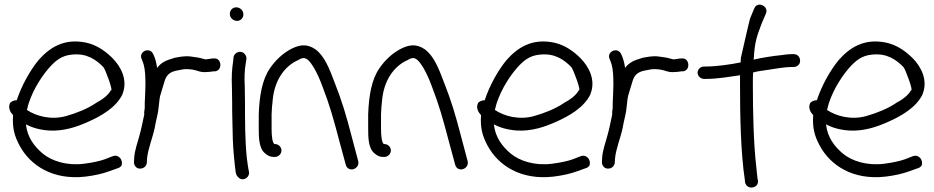

<svg xmlns="http://www.w3.org/2000/svg" viewBox="-20 -741 4072 837"><path d="M24 -292C13 -269 27 -250 37 -239C33 -184 43 -148 65 -107C112 -19 211 45 352 29C394 24 427 16 455 6L494 -8C502 -10 506 -15 509 -18C519 -41 499 -68 475 -61H474L435 -46C412 -38 383 -32 345 -27C271 -18 206 -39 167 -71C130 -102 99 -142 93 -199C121 -184 153 -175 193 -172C259 -168 317 -189 362 -209C421 -235 486 -272 514 -330V-331C539 -394 505 -452 472 -486C442 -516 405 -544 356 -555C257 -576 194 -531 148 -479C111 -434 74 -368 53 -304C37 -304 27 -296 24 -292ZM97 -262 98 -264C112 -329 154 -399 192 -443C221 -476 248 -499 294 -503C359 -510 400 -480 431 -448C439 -439 476 -341 463 -347C451 -325 425 -306 398 -292V-291H397C361 -267 317 -249 268 -235C204 -217 138 -234 97 -262Z M613 -336C613 -319 611 -306 611 -290V-272C611 -262 607 -254 609 -242C602 -211 596 -177 587 -147C579 -117 567 -85 565 -53L564 -34C564 -21 573 -6 590 -6C607 -6 617 -16 620 -30V-31L621 -49C625 -93 645 -138 655 -186V-187C660 -217 670 -247 672 -277C674 -298 676 -320 682 -336C688 -355 693 -373 699 -392C708 -417 724 -429 754 -434L769 -437C785 -441 805 -440 822 -437C837 -435 855 -424 880 -427C888 -427 900 -428 910 -430H918C953 -435 945 -492 911 -486H904C895 -484 888 -484 877 -482C875 -482 872 -483 868 -484L853 -488C846 -490 837 -491 830 -492L809 -495C783 -498 759 -492 741 -489L720 -482H719C712 -479 704 -477 696 -472C683 -465 674 -457 665 -445C662 -466 657 -487 648 -505C633 -539 582 -516 598 -483C601 -474 603 -471 606 -461C613 -437 614 -405 614 -373C614 -360 613 -347 613 -336Z M1013 -650C1029 -650 1041 -662 1041 -678C1041 -695 1027 -709 1010 -709C993 -709 982 -696 982 -680C982 -663 997 -650 1013 -650ZM1007 8C1008 12 1009 14 1010 19C1012 25 1018 32 1022 35C1043 51 1071 30 1065 6L1063 -4C1062 -10 1059 -27 1056 -52C1048 -128 1048 -215 1048 -295C1048 -320 1047 -343 1047 -365V-366C1045 -401 1046 -435 1051 -463L1054 -482C1056 -491 1052 -499 1048 -504C1031 -526 1001 -512 998 -492V-491L996 -471C991 -440 989 -404 991 -364C991 -342 992 -320 992 -295C992 -270 992 -244 993 -216L995 -132C996 -93 1003 -23 1007 6Z M1169 -307C1177 -388 1217 -448 1273 -476H1274C1295 -488 1305 -493 1321 -481C1330 -474 1339 -461 1350 -443C1362 -422 1374 -396 1385 -366C1418 -280 1432 -230 1461 -120L1487 -24C1496 13 1548 -2 1542 -37L1516 -135C1487 -247 1471 -299 1437 -386C1417 -438 1396 -496 1355 -526C1316 -553 1282 -545 1246 -526C1210 -506 1181 -478 1158 -445C1122 -394 1111 -322 1108 -243V-180C1108 -141 1109 -94 1135 -73C1146 -63 1158 -57 1171 -57H1179C1194 -57 1207 -70 1207 -85C1207 -100 1194 -113 1179 -113H1176C1167 -121 1164 -148 1164 -180V-243C1165 -264 1166 -284 1169 -307Z M1646 -307C1654 -388 1694 -448 1750 -476H1751C1772 -488 1782 -493 1798 -481C1807 -474 1816 -461 1827 -443C1839 -422 1851 -396 1862 -366C1895 -280 1909 -230 1938 -120L1964 -24C1973 13 2025 -2 2019 -37L1993 -135C1964 -247 1948 -299 1914 -386C1894 -438 1873 -496 1832 -526C1793 -553 1759 -545 1723 -526C1687 -506 1658 -478 1635 -445C1599 -394 1588 -322 1585 -243V-180C1585 -141 1586 -94 1612 -73C1623 -63 1635 -57 1648 -57H1656C1671 -57 1684 -70 1684 -85C1684 -100 1671 -113 1656 -113H1653C1644 -121 1641 -148 1641 -180V-243C1642 -264 1643 -284 1646 -307Z M2064 -292C2053 -269 2067 -250 2077 -239C2073 -184 2083 -148 2105 -107C2152 -19 2251 45 2392 29C2434 24 2467 16 2495 6L2534 -8C2542 -10 2546 -15 2549 -18C2559 -41 2539 -68 2515 -61H2514L2475 -46C2452 -38 2423 -32 2385 -27C2311 -18 2246 -39 2207 -71C2170 -102 2139 -142 2133 -199C2161 -184 2193 -175 2233 -172C2299 -168 2357 -189 2402 -209C2461 -235 2526 -272 2554 -330V-331C2579 -394 2545 -452 2512 -486C2482 -516 2445 -544 2396 -555C2297 -576 2234 -531 2188 -479C2151 -434 2114 -368 2093 -304C2077 -304 2067 -296 2064 -292ZM2137 -262 2138 -264C2152 -329 2194 -399 2232 -443C2261 -476 2288 -499 2334 -503C2399 -510 2440 -480 2471 -448C2479 -439 2516 -341 2503 -347C2491 -325 2465 -306 2438 -292V-291H2437C2401 -267 2357 -249 2308 -235C2244 -217 2178 -234 2137 -262Z M2653 -336C2653 -319 2651 -306 2651 -290V-272C2651 -262 2647 -254 2649 -242C2642 -211 2636 -177 2627 -147C2619 -117 2607 -85 2605 -53L2604 -34C2604 -21 2613 -6 2630 -6C2647 -6 2657 -16 2660 -30V-31L2661 -49C2665 -93 2685 -138 2695 -186V-187C2700 -217 2710 -247 2712 -277C2714 -298 2716 -320 2722 -336C2728 -355 2733 -373 2739 -392C2748 -417 2764 -429 2794 -434L2809 -437C2825 -441 2845 -440 2862 -437C2877 -435 2895 -424 2920 -427C2928 -427 2940 -428 2950 -430H2958C2993 -435 2985 -492 2951 -486H2944C2935 -484 2928 -484 2917 -482C2915 -482 2912 -483 2908 -484L2893 -488C2886 -490 2877 -491 2870 -492L2849 -495C2823 -498 2799 -492 2781 -489L2760 -482H2759C2752 -479 2744 -477 2736 -472C2723 -465 2714 -457 2705 -445C2702 -466 2697 -487 2688 -505C2673 -539 2622 -516 2638 -483C2641 -474 2643 -471 2646 -461C2653 -437 2654 -405 2654 -373C2654 -360 2653 -347 2653 -336Z M3056 -451H3049C3033 -451 3021 -438 3021 -424C3021 -409 3035 -397 3049 -397H3057C3108 -397 3157 -406 3206 -413V-374C3206 -234 3209 -76 3227 43L3228 54C3236 90 3290 80 3284 45L3282 35C3281 30 3280 13 3277 -13C3265 -115 3262 -255 3262 -373C3262 -391 3262 -408 3263 -425C3283 -431 3307 -433 3331 -437C3361 -442 3405 -449 3431 -449H3440C3455 -449 3468 -460 3468 -476C3468 -492 3457 -505 3440 -505H3431C3414 -505 3389 -501 3389 -501C3349 -497 3304 -490 3265 -481C3265 -483 3266 -483 3266 -485V-486C3270 -557 3279 -583 3301 -640L3319 -682C3333 -715 3281 -738 3268 -704L3250 -661C3247 -653 3210 -490 3210 -490C3209 -483 3209 -476 3209 -469C3165 -460 3103 -451 3056 -451Z M3512 -292C3501 -269 3515 -250 3525 -239C3521 -184 3531 -148 3553 -107C3600 -19 3699 45 3840 29C3882 24 3915 16 3943 6L3982 -8C3990 -10 3994 -15 3997 -18C4007 -41 3987 -68 3963 -61H3962L3923 -46C3900 -38 3871 -32 3833 -27C3759 -18 3694 -39 3655 -71C3618 -102 3587 -142 3581 -199C3609 -184 3641 -175 3681 -172C3747 -168 3805 -189 3850 -209C3909 -235 3974 -272 4002 -330V-331C4027 -394 3993 -452 3960 -486C3930 -516 3893 -544 3844 -555C3745 -576 3682 -531 3636 -479C3599 -434 3562 -368 3541 -304C3525 -304 3515 -296 3512 -292ZM3585 -262 3586 -264C3600 -329 3642 -399 3680 -443C3709 -476 3736 -499 3782 -503C3847 -510 3888 -480 3919 -448C3927 -439 3964 -341 3951 -347C3939 -325 3913 -306 3886 -292V-291H3885C3849 -267 3805 -249 3756 -235C3692 -217 3626 -234 3585 -262Z"/></svg>

Font: Stray Cat
Style: Bd
Weight: 700
Version: Version 1.0